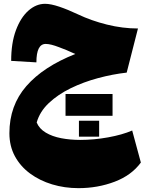

<svg xmlns="http://www.w3.org/2000/svg" viewBox="-20 -623 775 1007"><path d="M394 10.3H500V93.8H394ZM323.7 -15.6V-129.9H570.3V-15.6ZM38.6 -303.7Q38.6 -397.5 63.5 -464.4Q88.4 -531.2 128.9 -567.1Q169.4 -603 216.3 -603Q246.1 -603 291 -587.9Q335.9 -572.8 389.6 -547.4Q458.5 -514.6 540.8 -494.1Q623 -473.6 703.6 -473.6L644.5 -242.2Q570.8 -233.9 494.4 -213.4Q418 -192.9 350.8 -160.2Q283.7 -127.4 236.1 -82.5Q188.5 -37.6 172.4 19.5Q186 52.2 220 72.5Q253.9 92.8 300.8 101.8Q347.7 110.8 400.4 110.8Q473.1 110.8 547.1 97.4Q621.1 84 673.3 61.5L718.8 229.5Q669.9 296.4 581.3 330.1Q492.7 363.8 391.6 363.8Q318.8 363.8 253.4 344Q188 324.2 137.5 286.9Q86.9 249.5 58.1 196.3Q29.3 143.1 29.3 75.7Q29.3 -69.3 118.2 -171.4Q207 -273.4 375 -339.8Q350.6 -351.1 329.1 -360.1Q307.6 -369.1 289.6 -375.5Q268.1 -383.8 250.7 -388.2Q233.4 -392.6 219.7 -392.6Q170.9 -392.6 170.9 -295.9Z"/></svg>

Font: Pinar-DS3-FD Black
Style: Regular
Weight: 900
Designer: Amin Abedi
Version: Version 3.000